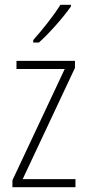

<svg xmlns="http://www.w3.org/2000/svg" viewBox="-20 -784 365 804"><path d="M277 -757V-764H233C203 -716 162 -665 119 -616V-606H143C186 -644 245 -711 277 -757ZM296 0V-34H75L294 -500V-529H49V-495H251L32 -29V0Z"/></svg>

Font: Noto Sans Arabic UI Cn XLt
Style: Regular
Weight: 200
Width: 3
Designer: Monotype Design Team, Nadine Chahine and Nizar Qandah
Foundry: Monotype Imaging Inc.
Version: Version 2.010